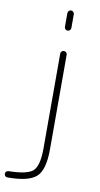

<svg xmlns="http://www.w3.org/2000/svg" viewBox="-109 -819 551 1062"><g transform="rotate(10 166.5 -288.5)"><path d="M182.6 -529.3Q182.6 -536.1 188 -541.5Q193.4 -546.9 200.7 -546.9Q208 -546.9 213.4 -541.5Q218.8 -536.1 218.8 -529.3V2Q218.8 119.1 175.3 157.7Q131.8 196.3 13.7 196.3Q5.9 196.3 1 190.9Q-3.9 185.5 -3.9 178.7Q-3.9 171.9 1 166.5Q5.9 161.1 13.7 161.1Q119.1 159.2 150.4 130.9Q182.6 101.6 182.6 2ZM182.6 -679.7V-755.9Q182.6 -763.7 188 -769Q193.4 -774.4 200.7 -774.4Q208 -774.4 213.4 -769Q218.8 -763.7 218.8 -755.9V-679.7Q218.8 -671.9 213.4 -666.5Q208 -661.1 200.7 -661.1Q193.4 -661.1 188 -666.5Q182.6 -671.9 182.6 -679.7Z"/></g></svg>

Font: Gen Jyuu Gothic ExtraLight
Style: Regular
Weight: 100
Designer: [Source Han Sans]
Ryoko NISHIZUKA  (kana & ideographs); Paul D. Hunt (Latin, Greek & Cyrillic); Wenlong ZHANG  (bopomofo
Version: Version 1.002.20150607